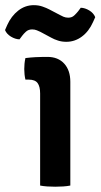

<svg xmlns="http://www.w3.org/2000/svg" viewBox="-66 -719 390 744"><path d="M206.5 0Q194 2.5 178.8 3.5Q163.5 4.5 148 4.5Q132.5 4.5 117.2 3.5Q102 2.5 89.5 0V-357Q89.5 -383.5 79.8 -397Q70 -410.5 45 -410.5H32.5Q28 -430 28 -451.5Q28 -461.5 29 -472.2Q30 -483 32.5 -494Q53 -496.5 71.8 -497.5Q90.5 -498.5 103 -498.5H118Q159 -498.5 182.8 -472.5Q206.5 -446.5 206.5 -402ZM90.5 -595.5Q85.5 -598 77 -601.5Q68.5 -605 58.5 -605Q44 -605 34.5 -596.2Q25 -587.5 20 -580.5L9.5 -566.5Q-7 -567 -23.8 -577.2Q-40.5 -587.5 -46.5 -602.5L-38 -622Q-22.5 -656.5 4.5 -677.8Q31.5 -699 65 -699Q83.5 -699 99 -693.5Q114.5 -688 124 -683L166 -661Q171 -658 179.8 -654.2Q188.5 -650.5 198.5 -650.5Q212.5 -650.5 221.5 -659Q230.5 -667.5 236.5 -675L247 -689Q263.5 -688.5 280 -678.5Q296.5 -668.5 303 -652.5L294.5 -633.5Q278.5 -597.5 251.2 -577.2Q224 -557 191 -557Q173.5 -557 158.8 -561.8Q144 -566.5 132.5 -573Z"/></svg>

Font: Signika Medium
Style: Regular
Weight: 500
Designer: Anna Giedry
Foundry: Anna Giedry
Version: Version 2.000